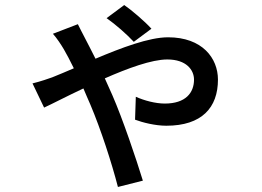

<svg xmlns="http://www.w3.org/2000/svg" viewBox="-20 -665 1040 762"><path d="M581 -551C555 -580 501 -626 473 -645L403 -593C440 -567 482 -530 511 -499ZM190 -531C206 -513 223 -487 233 -470C244 -451 258 -425 273 -394C242 -381 213 -368 187 -358C173 -353 142 -342 109 -334L155 -238C186 -252 243 -282 311 -314C320 -292 330 -270 339 -249C380 -152 423 -20 448 77L547 52C520 -36 467 -193 426 -287C417 -307 407 -330 396 -354C487 -394 582 -429 644 -429C720 -429 750 -387 750 -349C750 -297 717 -254 634 -254C597 -254 552 -266 519 -281L516 -190C545 -179 596 -166 640 -166C781 -166 845 -238 845 -349C845 -434 783 -517 647 -517C571 -517 461 -475 359 -432C342 -465 327 -496 315 -518C308 -532 297 -552 289 -569Z"/></svg>

Font: Noto Sans CJK KR Medium
Style: Regular
Weight: 500
Designer: Ryoko NISHIZUKA (kana & ideographs); Paul D. Hunt (Latin, Greek & Cyrillic); Wenlong ZHANG (bopomofo); Sandoll Communica
Foundry: Adobe Systems Incorporated
Version: Version 1.004;PS 1.004;hotconv 1.0.82;makeotf.lib2.5.63406